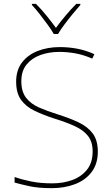

<svg xmlns="http://www.w3.org/2000/svg" viewBox="-20 -969 583 999"><path d="M489 -180Q489 -116 456.5 -73.5Q424 -31 369.5 -10.5Q315 10 250 10Q181 10 136.5 0.5Q92 -9 56 -19V-48Q96 -34 143.5 -24.5Q191 -15 252 -15Q309 -15 356.5 -32.5Q404 -50 433 -86.5Q462 -123 462 -181Q462 -231 438 -261.5Q414 -292 369.5 -312.5Q325 -333 263 -352Q205 -371 160 -392.5Q115 -414 89.5 -449.5Q64 -485 64 -544Q64 -604 94.5 -644Q125 -684 176.5 -704Q228 -724 291 -724Q338 -724 382.5 -715.5Q427 -707 471 -687L460 -664Q414 -684 371.5 -691.5Q329 -699 289 -699Q236 -699 191 -683Q146 -667 118.5 -633.5Q91 -600 91 -546Q91 -492 116 -460Q141 -428 183.5 -409.5Q226 -391 277 -375Q341 -355 388.5 -332.5Q436 -310 462.5 -274.5Q489 -239 489 -180ZM260 -792Q248 -813 228 -840.5Q208 -868 186.5 -895.5Q165 -923 146 -943V-949H167Q195 -921 222.5 -887Q250 -853 271 -824Q292 -853 320.5 -887Q349 -921 377 -949H398V-943Q380 -923 357.5 -895.5Q335 -868 314.5 -840.5Q294 -813 282 -792Z"/></svg>

Font: Noto Sans Kannada Thin
Style: Regular
Weight: 100
Designer: Jelle Bosma - Monotype Design Team
Foundry: Monotype Imaging Inc.
Version: Version 2.005; ttfautohint (v1.8.4.7-5d5b)